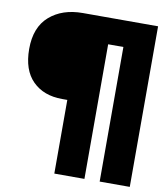

<svg xmlns="http://www.w3.org/2000/svg" viewBox="-95 -841 917 1055"><g transform="rotate(10 363.0 -314.0)"><path d="M280 -277H251Q148 -277 86.5 -338Q25 -399 25 -517Q25 -638 96 -700Q167 -762 281 -762H701V134H533V-617H448V134H280Z"/></g></svg>

Font: Readiness
Style: Bold
Weight: 700
Designer: Katatrad Team
Foundry: CadsonDemak
Version: Version 1.00;January 16, 2020;FontCreator 12.0.0.2550 64-bit